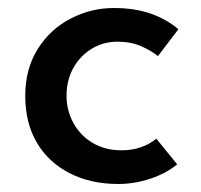

<svg xmlns="http://www.w3.org/2000/svg" viewBox="-20 -449 501 479"><path d="M422 -39Q394 -16 354.5 -3Q315 10 275 10Q206 10 153.5 -17Q101 -44 72 -93Q43 -142 43 -210Q43 -277 74 -326.5Q105 -376 156 -402.5Q207 -429 264 -429Q316 -429 356 -415Q396 -401 425 -376L374 -309Q357 -323 331.5 -334Q306 -345 273 -345Q238 -345 209 -327.5Q180 -310 163 -279.5Q146 -249 146 -210Q146 -173 163.5 -141.5Q181 -110 212 -92Q243 -74 283 -74Q309 -74 331 -81.5Q353 -89 370 -103Z"/></svg>

Font: Josefin Sans Medium
Style: Regular
Weight: 500
Designer: Santiago Orozco
Foundry: Typemade
Version: Version 2.001